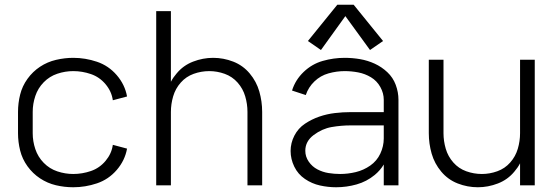

<svg xmlns="http://www.w3.org/2000/svg" viewBox="-20 -782 2340 810"><path d="M289 8Q252 8 216 -0.5Q180 -9 149 -29.5Q118 -50 96 -80.5Q74 -111 65 -147Q56 -183 56 -220V-310Q56 -347 65 -383Q74 -419 96 -449.5Q118 -480 149 -500.5Q180 -521 216.5 -529.5Q253 -538 289 -538Q340 -538 389 -521.5Q438 -505 472.5 -465Q507 -425 516 -375L456 -359Q451 -396 425.5 -426.5Q400 -457 363.5 -469.5Q327 -482 289 -482Q255 -482 222 -471Q189 -460 164.5 -435Q140 -410 129 -377Q118 -344 118 -310V-220Q118 -186 129 -153Q140 -120 164.5 -95Q189 -70 222 -59Q255 -48 289 -48Q327 -48 363.5 -60.5Q400 -73 425.5 -103.5Q451 -134 456 -171L516 -155Q507 -105 472.5 -65Q438 -25 389 -8.5Q340 8 289 8Z M639 0V-735H701V-437Q711 -456 725 -472Q753 -506 794.5 -522Q836 -538 879 -538Q923 -538 964 -522Q1005 -506 1033.5 -472Q1062 -438 1074 -396Q1086 -354 1086 -310V0H1024V-310Q1024 -343 1014.5 -375.5Q1005 -408 982.5 -433.5Q960 -459 928 -470.5Q896 -482 863 -482Q829 -482 797 -470.5Q765 -459 742.5 -433.5Q720 -408 710.5 -375.5Q701 -343 701 -310V0Z M1334 -571 1279 -609 1403 -762H1472L1596 -609L1541 -571L1437 -714ZM1398 8Q1364 8 1330 0.5Q1296 -7 1266.5 -27Q1237 -47 1221.5 -79Q1206 -111 1206 -145Q1206 -179 1222 -210Q1238 -241 1266.5 -260Q1295 -279 1327 -290Q1359 -301 1392.5 -305Q1426 -309 1460 -309H1599V-361Q1599 -389 1584.5 -415Q1570 -441 1545 -456Q1520 -471 1491.5 -476.5Q1463 -482 1434 -482Q1400 -482 1366 -472.5Q1332 -463 1306.5 -438.5Q1281 -414 1270 -381L1212 -400Q1226 -445 1261 -478.5Q1296 -512 1341.5 -525Q1387 -538 1434 -538Q1467 -538 1499 -532.5Q1531 -527 1560.5 -513.5Q1590 -500 1614 -477.5Q1638 -455 1649.5 -424Q1661 -393 1661 -361V0H1599V-88Q1584 -63 1561 -44Q1527 -16 1484.5 -4Q1442 8 1398 8ZM1415 -48Q1448 -48 1481 -56Q1514 -64 1542 -83.5Q1570 -103 1584.5 -134Q1599 -165 1599 -198V-253H1460Q1419 -253 1379 -246Q1339 -239 1303.5 -212.5Q1268 -186 1268 -146Q1268 -121 1282.5 -100Q1297 -79 1319 -67.5Q1341 -56 1365.5 -52Q1390 -48 1415 -48Z M1996 8Q1952 8 1911 -8Q1870 -24 1841.5 -58Q1813 -92 1801 -134Q1789 -176 1789 -220V-530H1851V-220Q1851 -187 1860.5 -154.5Q1870 -122 1892.5 -96.5Q1915 -71 1947 -59.5Q1979 -48 2013 -48Q2046 -48 2078 -59.5Q2110 -71 2132.5 -96.5Q2155 -122 2164.5 -154.5Q2174 -187 2174 -220V-530H2236V0H2174V-93Q2164 -74 2150 -58Q2122 -24 2080.5 -8Q2039 8 1996 8Z"/></svg>

Font: Jozsika Light
Style: Regular
Weight: 300
Monospace: yes
Designer: Belleve Invis
Foundry: Belleve Invis
Version: 2.1.0